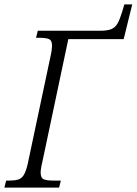

<svg xmlns="http://www.w3.org/2000/svg" viewBox="-39 -854 622 874"><path d="M-19 0 -11 -32H4Q27 -32 43 -36.5Q59 -41 69 -57Q79 -73 87 -107L190 -593Q194 -610 196 -624Q198 -638 198 -645Q198 -670 184 -676Q170 -682 140 -682H125L133 -714H416Q450 -714 468 -721.5Q486 -729 496.5 -748Q507 -767 517 -800L527 -834H563L524 -676H272L154 -118Q150 -102 148 -89Q146 -76 146 -69Q146 -44 160 -38Q174 -32 203 -32H238L230 0Z"/></svg>

Font: Noto Serif Condensed Light
Style: Italic
Weight: 300
Width: 3
Italic angle: -12°
Designer: Monotype Design Team
Foundry: Monotype Imaging Inc.
Version: Version 2.014; ttfautohint (v1.8.4.7-5d5b)